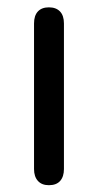

<svg xmlns="http://www.w3.org/2000/svg" viewBox="-20 -512 274 536"><path d="M116.5 5Q96.5 5 85.8 -7Q75 -19 75 -40V-446.5Q75 -468.5 85.8 -480Q96.5 -491.5 116.5 -491.5Q136.5 -491.5 147.5 -480Q158.5 -468.5 158.5 -446.5V-40Q158.5 -19 148 -7Q137.5 5 116.5 5Z"/></svg>

Font: Nunito ExtraLight
Style: Regular
Weight: 200
Designer: Vernon Adams
Foundry: Vernon Adams
Version: Version 3.602;April 4, 2023;FontCreator 14.0.0.2856 64-bit